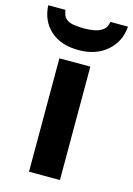

<svg xmlns="http://www.w3.org/2000/svg" viewBox="-154 -832 619 893"><g transform="rotate(15 156.0 -385.5)"><path d="M227 0H78V-546H227ZM348 -771Q343 -698 290 -652Q237 -606 154 -606Q68 -606 18 -651Q-32 -696 -36 -771H47Q50 -743 64.5 -730Q79 -717 103 -713.5Q127 -710 155 -710Q179 -710 202.5 -714.5Q226 -719 243 -732Q260 -745 263 -771Z"/></g></svg>

Font: Noto Sans IKEA
Style: Bold
Weight: 600
Designer: Monotype Design Team
Foundry: Monotype Imaging Inc.
Version: Version 2.001